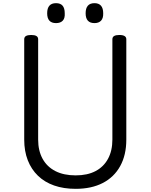

<svg xmlns="http://www.w3.org/2000/svg" viewBox="-20 -1174 951 1213"><path d="M458 19Q382 19 322 -2Q262 -23 220 -63.5Q178 -104 155.5 -161.5Q133 -219 133 -292V-926Q133 -940 144 -946.5Q155 -953 177 -953Q199 -953 210 -946.5Q221 -940 221 -926V-292Q221 -222 249 -171Q277 -120 330 -93Q383 -66 458 -66Q532 -66 583.5 -93Q635 -120 662.5 -171Q690 -222 690 -292V-926Q690 -940 701 -946.5Q712 -953 734 -953Q778 -953 778 -926V-292Q778 -195 739.5 -125Q701 -55 629.5 -18Q558 19 458 19ZM334 -1028Q306 -1028 292 -1043.5Q278 -1059 278 -1090Q278 -1122 292 -1138Q306 -1154 334 -1154Q362 -1154 375.5 -1138Q389 -1122 389 -1090Q391 -1059 376.5 -1043.5Q362 -1028 334 -1028ZM577 -1028Q549 -1028 535 -1043.5Q521 -1059 521 -1090Q521 -1122 535 -1138Q549 -1154 577 -1154Q604 -1154 618 -1138Q632 -1122 632 -1090Q633 -1059 618.5 -1043.5Q604 -1028 577 -1028Z"/></svg>

Font: Playwrite US Modern
Style: Regular
Weight: 400
Designer: Veronika Burian, José Scaglione
Foundry: TypeTogether
Version: Version 1.002